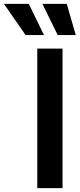

<svg xmlns="http://www.w3.org/2000/svg" viewBox="-123 -981 417 1001"><path d="M203.1 -727.5V0H71.3V-727.5ZM10.3 -798.3 -102.5 -960.9H27.3L106 -798.3ZM177.7 -798.3 98.1 -960.9H225.1L272 -798.3Z"/></svg>

Font: Inter Semi Bold
Style: Regular
Weight: 600
Designer: Rasmus Andersson
Foundry: rsms
Version: Version 4.000;git-e0f93cc